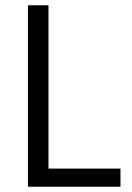

<svg xmlns="http://www.w3.org/2000/svg" viewBox="-20 -708 499 728"><path d="M86 0V-688H163.8V-68.8H436.8V0Z"/></svg>

Font: Saira Thin SemiCondensed
Style: Regular
Weight: 100
Width: 4
Version: Version 1.101